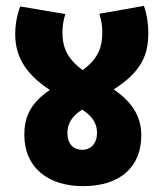

<svg xmlns="http://www.w3.org/2000/svg" viewBox="-20 -641 559 655"><path d="M462 -179C462 -233 441 -286 368 -336C467 -399 486 -458 486 -530C486 -557 482 -589 471 -621L319 -594C326 -571 329 -552 329 -533C329 -485 319 -443 262 -402C207 -442 193 -483 193 -530C193 -553 197 -576 203 -593L49 -619C39 -593 32 -560 32 -525C32 -457 58 -395 150 -334C78 -286 63 -234 63 -181C63 -68 146 -6 263 -6C393 -6 462 -74 462 -179ZM210 -187C210 -215 221 -242 260 -267C300 -242 311 -215 311 -187C311 -152 290 -130 261 -130C227 -130 210 -154 210 -187Z"/></svg>

Font: Noto Sans Devanagari Condensed Black
Style: Regular
Weight: 900
Width: 3
Designer: Jelle Bosma - Monotype Design Team
Foundry: Monotype Imaging Inc.
Version: Version 2.004